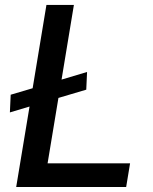

<svg xmlns="http://www.w3.org/2000/svg" viewBox="-20 -747 610 767"><path d="M327.8 -459.5 324.6 -388.8 213.4 -355.8 170.1 -94.5H499.6L484 0H44.7L98 -321.4L19.5 -297.9L22.7 -368.6L110.4 -394.5L165.5 -727.3H275.2L225.9 -429Z"/></svg>

Font: Karasuma Gothic
Style: Medium Italic
Weight: 500
Italic angle: 9.39998°
Designer: Rasmus Andersson / Ryoko Nishizuka
Foundry: Genbu
Version: Version 1.00